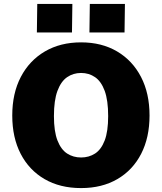

<svg xmlns="http://www.w3.org/2000/svg" viewBox="-20 -949 825 979"><path d="M393.5 10Q286 10 207.2 -35.8Q128.5 -81.5 85.5 -164.5Q42.5 -247.5 42.5 -360Q42.5 -473 86.2 -556.8Q130 -640.5 209 -686.8Q288 -733 393.5 -733Q498.5 -733 577 -686.8Q655.5 -640.5 699 -556.8Q742.5 -473 742.5 -360Q742.5 -248 699.8 -164.8Q657 -81.5 578.5 -35.8Q500 10 393.5 10ZM393.5 -146Q433.5 -146 464.8 -166.2Q496 -186.5 513.8 -232.8Q531.5 -279 531.5 -357Q531.5 -437.5 513.8 -485.8Q496 -534 464.8 -555.5Q433.5 -577 393.5 -577Q353.5 -577 322.2 -555.5Q291 -534 273 -485.8Q255 -437.5 255 -357Q255 -279 273 -232.8Q291 -186.5 322.2 -166.2Q353.5 -146 393.5 -146ZM436 -783.5 438 -929H617L615 -783.5ZM168 -783.5 170 -929H349L347 -783.5Z"/></svg>

Font: Public Sans Thin Black
Style: Regular
Weight: 900
Version: Version 2.001